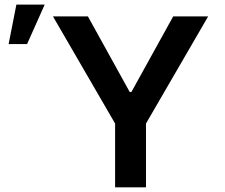

<svg xmlns="http://www.w3.org/2000/svg" viewBox="-20 -797 957 817"><path d="M205.3 -727.3 469.8 -271.3V0H601.2V-271.3L865.8 -727.3H717L539.1 -405.5H532L354 -727.3ZM16.7 -609.4H95.2L170.1 -777.3H49.7Z"/></svg>

Font: Margiela Sans Semi Bold
Style: Regular
Weight: 600
Designer: Stefan Endress, Andreas Faust
Version: Version 1.100;FEAKit 1.0